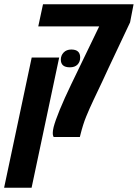

<svg xmlns="http://www.w3.org/2000/svg" viewBox="-83 -650 654 911"><path d="M171.4 0Q170.4 -2.4 168.7 -7.3Q167 -12.2 167.5 -21.5Q167.5 -25.9 168.5 -32.2Q169.4 -38.6 171.4 -46.9Q178.7 -75.7 200.4 -128.9Q222.2 -182.1 255.4 -251L387.7 -524.9H98.6L121.1 -629.9H550.8L534.2 -543.9L432.1 -327.6Q418 -296.9 403.1 -264.9Q388.2 -232.9 361.3 -176.8Q340.3 -132.3 325.7 -96.4Q311 -60.5 298.8 -11.7L295.9 0ZM-63.5 240.7 67.4 -377H197.8L66.9 240.7ZM248.5 -330.6Q205.6 -330.6 205.6 -367.2Q205.6 -386.7 219 -400.9Q232.4 -415 255.4 -415Q297.4 -415 297.4 -377Q297.4 -356.4 284.7 -343.5Q272 -330.6 248.5 -330.6Z"/></svg>

Font: Open Sans Condensed
Style: Bold Italic
Weight: 700
Width: 3
Italic angle: -12°
Designer: Monotype Design Team
Foundry: Monotype Imaging Inc.
Version: Version 3.003; ttfautohint (v1.8.4)